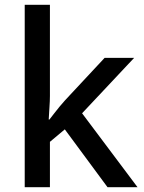

<svg xmlns="http://www.w3.org/2000/svg" viewBox="-20 -780 599 800"><path d="M188 -380Q188 -360 186 -332Q184 -304 183 -282H186Q194 -292 205 -306.5Q216 -321 228.5 -336Q241 -351 251 -362L416 -539H539L322 -308L553 0H428L250 -241L188 -189V0H83V-760H188Z"/></svg>

Font: Noto Sans Vithkuqi Medium
Style: Regular
Weight: 500
Version: Version 1.001